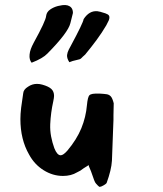

<svg xmlns="http://www.w3.org/2000/svg" viewBox="-20 -752 640 753"><path d="M104 -506Q94 -518 96 -538Q97 -549 101 -560Q105 -571 112 -584Q160 -671 161 -690Q163 -705 176.5 -714.5Q190 -724 207.5 -728.5Q225 -733 238 -732Q241 -731 243.5 -731Q246 -731 247 -730Q266 -724 266 -701L256 -661Q247 -624 166 -542Q148 -523 104 -506ZM252 -508Q242 -523 243 -536Q244 -546 250 -558Q256 -570 257 -571Q306 -662 308 -677Q330 -711 362 -708Q365 -707 369.5 -706.5Q374 -706 379 -704Q395 -700 402.5 -695.5Q410 -691 409 -682Q409 -681 408.5 -678.5Q408 -676 407 -673L397 -653Q380 -624 359 -595.5Q338 -567 314 -538Q308 -533 304 -529Q300 -525 298 -523Q294 -519 282 -517Q263 -513 252 -508ZM371 -19Q369 -19 362.5 -25.5Q356 -32 353 -37Q349 -45 345.5 -56Q342 -67 337 -80L329 -99L327 -105L324 -102L308 -92Q302 -87 295.5 -83Q289 -79 282 -76Q259 -62 227 -62Q187 -62 151 -84.5Q115 -107 94 -146Q60 -205 60 -285Q60 -305 63 -330Q66 -355 71 -386Q72 -401 90 -412Q106 -423 125 -423Q136 -423 146 -420Q171 -413 181.5 -403Q192 -393 192 -376Q192 -369 189 -355Q179 -310 177 -265Q176 -240 180.5 -216.5Q185 -193 193 -171Q204 -143 218 -143Q228 -143 244 -161Q281 -205 299 -249Q317 -293 321 -340Q324 -372 331 -379Q334 -382 344 -384Q349 -385 355.5 -385Q362 -385 370 -385Q388 -384 398 -382.5Q408 -381 414.5 -374Q421 -367 426 -347L425 -300Q425 -293 425 -281.5Q425 -270 424 -256L419 -122Q417 -86 398 -34Q396 -31 387 -25.5Q378 -20 371 -19Z"/></svg>

Font: Mansalva
Style: Regular
Weight: 400
Designer: Carolina Short
Foundry: Carolina Short
Version: Version 2.112; ttfautohint (v1.8.4.7-5d5b)